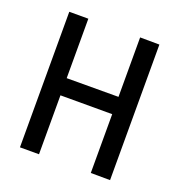

<svg xmlns="http://www.w3.org/2000/svg" viewBox="-102 -611 652 698"><g transform="rotate(20 224.0 -262.5)"><path d="M49.8 -524.4V0H123.5V-228H323.7V-0.5L398.4 0V-524.4L323.7 -524.9V-294.9L123.5 -294.4V-524.4Z"/></g></svg>

Font: Tuffy
Style: Regular
Weight: 500
Designer: Thatcher Ulrich, Karoly Barta and Michael Everson
Version: Version 001.270